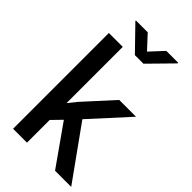

<svg xmlns="http://www.w3.org/2000/svg" viewBox="-272 -984 1063 1063"><g transform="rotate(45 259.0 -452.5)"><path d="M171.9 -750H63V0H171.9V-177.7L226.6 -233.9L391.6 0H518.1L296.9 -308.6L497.1 -528.3H365.7L211.9 -359.4L171.9 -309.6ZM212.4 -904.8H120.1V-900.4L251.5 -765.1H318.8L451.2 -899.9V-904.8H357.9L285.2 -826.2Z"/></g></svg>

Font: Bert Sans Medium
Style: Regular
Weight: 500
Designer: Christian Robertson (Google), Cristiano Sobral
Foundry: Google, Cristiano Sobral
Version: Version 3.101